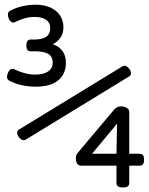

<svg xmlns="http://www.w3.org/2000/svg" viewBox="-20 -701 642 829"><path d="M133.8 -326.7Q103.5 -326.7 73.5 -333.3Q43.5 -339.8 19.5 -353Q10.3 -357.9 10.3 -369.1Q10.3 -375.5 13.7 -384.8Q21 -403.8 33.7 -403.8Q37.6 -403.8 41.5 -401.9Q62.5 -391.6 85.7 -385.3Q108.9 -378.9 130.9 -378.9Q167.5 -378.9 187.5 -392.3Q207.5 -405.8 207.5 -430.2Q207.5 -457 188.2 -468.3Q168.9 -479.5 132.8 -479.5H111.3Q93.8 -479.5 93.8 -504.4Q93.8 -516.1 98.1 -523.2Q102.5 -530.3 111.3 -530.3H127.4Q161.6 -530.3 179.2 -542Q196.8 -553.7 196.8 -579.6Q196.8 -603.5 178.7 -615.7Q160.6 -627.9 128.9 -627.9Q88.4 -627.9 44.9 -605.5Q41.5 -603.5 37.1 -603.5Q24.9 -603.5 17.1 -622.6Q14.2 -630.9 14.2 -638.2Q14.2 -649.4 22.9 -654.3Q46.4 -667 75.4 -673.8Q104.5 -680.7 133.3 -680.7Q170.4 -680.7 197.5 -668.5Q224.6 -656.2 239.3 -634Q253.9 -611.8 253.9 -583.5Q253.9 -534.7 208 -509.8Q234.9 -501 249.8 -480.7Q264.6 -460.4 264.6 -430.2Q264.6 -381.8 231.4 -354.2Q198.2 -326.7 133.8 -326.7ZM545.4 -384.8Q545.4 -375.5 538.6 -371.6L90.3 -97.7Q86.9 -95.7 82.5 -95.7Q71.3 -95.7 61 -109.4Q54.2 -119.1 54.2 -127.9Q54.2 -136.7 61 -141.1L509.3 -415Q512.7 -417 517.1 -417Q528.3 -417 538.6 -403.3Q545.4 -394.5 545.4 -384.8ZM602.1 -11.7Q602.1 2 597.2 8.1Q592.3 14.2 582.5 14.2H538.1V88.9Q538.1 98.6 531.7 103.5Q525.4 108.4 510.7 108.4Q496.1 108.4 489.5 103.5Q482.9 98.6 482.9 88.9V14.2H329.6Q319.8 14.2 313.7 6.1Q307.6 -2 307.6 -17.6Q307.6 -24.9 309.1 -29.5Q310.5 -34.2 314.5 -39.6L469.2 -223.6Q476.6 -232.9 484.1 -237.3Q491.7 -241.7 502 -241.7Q516.1 -241.7 527.1 -235.1Q538.1 -228.5 538.1 -218.8V-37.1H582.5Q592.3 -37.1 597.2 -31.2Q602.1 -25.4 602.1 -11.7ZM482.9 -37.1 485.4 -167 377.4 -37.1Z"/></svg>

Font: Courier Prime Sans
Style: Regular
Weight: 400
Designer: Alan Dague-Greene
Foundry: Quote-Unquote Apps
Version: Version 3.020